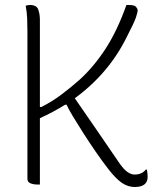

<svg xmlns="http://www.w3.org/2000/svg" viewBox="-20 -730 640 770"><path d="M83 -707Q92 -710 100 -710Q127 -710 133.5 -691.5Q140 -673 140 -650V-301H146Q188 -322 226 -350.5Q264 -379 300 -411Q356 -462 403 -534Q450 -606 487 -710H497Q520 -710 526 -702Q532 -694 532 -689Q532 -680 525 -659.5Q518 -639 489 -583Q417 -436 280 -336Q325 -271 370 -205.5Q415 -140 460 -74Q477 -50 491.5 -40Q506 -30 520 -30Q549 -30 565 -50H569Q572 -37 572 -20Q572 -3 562 7Q549 20 521 20Q493 20 469 3.5Q445 -13 416 -50Q391 -82 364.5 -120.5Q338 -159 314 -196.5Q290 -234 272 -264Q254 -294 247 -310H241Q193 -280 140 -256V10H130Q114 10 102 5Q90 0 90 -13V-600Q90 -628 89 -654.5Q88 -681 83 -707Z"/></svg>

Font: Recursive Mn Csl St Lt
Style: Regular
Weight: 300
Monospace: yes
Version: Version 1.079;hotconv 1.0.112;makeotfexe 2.5.65598; ttfautoh